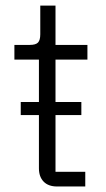

<svg xmlns="http://www.w3.org/2000/svg" viewBox="-20 -676 383 696"><path d="M187 0Q155.3 0 138.2 -17.6Q121.1 -35.2 121.1 -65.9V-258.8H55.2V-306.2H121.1V-460H32.2V-513.2H87.9Q109.4 -513.2 117.7 -521.7Q126 -530.3 126 -551.8V-655.8H181.2V-513.2H296.9V-460H181.2V-306.2H274.9V-258.8H181.2V-53.2H289.1V0Z"/></svg>

Font: Anuphan Light
Style: Regular
Weight: 300
Designer: Mike Abbink, Paul van der Laan, Pieter van Rosmalen, Mint Tantisuwanna
Foundry: Bold Monday; Cadson Demak
Version: Version 3.002;hotconv 1.0.109;makeotfexe 2.5.65596